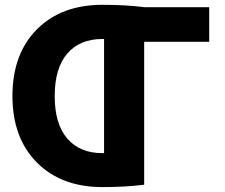

<svg xmlns="http://www.w3.org/2000/svg" viewBox="-20 -760 927 790"><path d="M401.4 -740.2Q498 -740.2 573.2 -730.5H840.8V-587.9H573.2V0Q498 9.8 401.4 9.8Q232.4 9.8 131.8 -91.3Q31.2 -192.4 31.2 -365.2Q31.2 -538.1 131.8 -639.2Q232.4 -740.2 401.4 -740.2ZM401.4 -129.9H408.2V-599.6H401.4Q308.6 -599.6 256.8 -539.6Q205.1 -479.5 205.1 -364.7Q205.1 -250 256.8 -189.9Q308.6 -129.9 401.4 -129.9Z"/></svg>

Font: GenEi M Gothic v2 Heavy
Style: Regular
Weight: 800
Version: Version 2.0